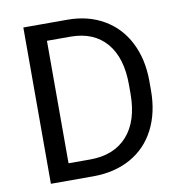

<svg xmlns="http://www.w3.org/2000/svg" viewBox="-80 -786 816 860"><g transform="rotate(-10 328.0 -355.5)"><path d="M82.5 0V-710.9H283.2Q376 -710.9 447.3 -669.9Q518.6 -628.9 557.4 -553.2Q596.2 -477.5 596.7 -379.4V-334Q596.7 -233.4 557.9 -157.7Q519 -82 447 -41.5Q375 -1 279.3 0ZM176.3 -633.8V-76.7H274.9Q383.3 -76.7 443.6 -144Q503.9 -211.4 503.9 -335.9V-377.4Q503.9 -498.5 447 -565.7Q390.1 -632.8 285.6 -633.8Z"/></g></svg>

Font: Roboto-ThirdPerson-AD3FC
Style: ThirdPerson-AD3FC
Weight: 400
Designer: Google
Version: Version 2.137; 2017